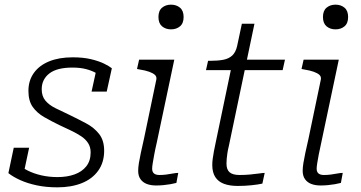

<svg xmlns="http://www.w3.org/2000/svg" viewBox="-20 -793 1548 824"><path d="M226 11Q178 11 138 2.5Q98 -6 67 -20Q36 -34 16 -50L39 -159H105L78 -32Q66 -40 60 -50Q54 -60 54 -71Q54 -82 57 -91Q73 -74 99 -61Q125 -48 157.5 -40.5Q190 -33 227 -33Q268 -33 300 -44.5Q332 -56 350.5 -79.5Q369 -103 369 -139Q369 -162 358 -179Q347 -196 328 -208.5Q309 -221 285 -232.5Q261 -244 235 -256Q200 -273 169.5 -290.5Q139 -308 120.5 -334Q102 -360 102 -403Q102 -447 125 -479.5Q148 -512 190.5 -529.5Q233 -547 292 -547Q337 -547 370.5 -539Q404 -531 426.5 -520Q449 -509 460 -500L438 -400H373L394 -496Q401 -494 407 -488Q413 -482 417.5 -473.5Q422 -465 422 -455Q411 -469 392.5 -479.5Q374 -490 349 -496.5Q324 -503 291 -503Q224 -503 191.5 -477.5Q159 -452 159 -410Q159 -380 175 -361Q191 -342 218.5 -328.5Q246 -315 280 -299Q315 -282 349 -264Q383 -246 405 -218.5Q427 -191 427 -146Q427 -96 401.5 -60.5Q376 -25 331 -7Q286 11 226 11Z M573 -60Q573 -74 576 -93Q579 -112 584.5 -137.5Q590 -163 598 -198L651 -452Q653 -464 645 -471.5Q637 -479 620.5 -485Q604 -491 578 -495L568 -497L577 -537H728L653 -182Q646 -152 642 -130Q638 -108 635.5 -93Q633 -78 633 -69Q633 -55 641 -48.5Q649 -42 664 -42Q680 -42 694.5 -44Q709 -46 722.5 -48.5Q736 -51 745 -51L737 -8Q726 -5 711.5 -2.5Q697 0 681.5 1.5Q666 3 650 3Q627 3 610 -3.5Q593 -10 583 -24Q573 -38 573 -60ZM660 -720Q660 -747 675.5 -760Q691 -773 714 -773Q737 -773 752.5 -760Q768 -747 768 -720Q768 -693 752.5 -680Q737 -667 714 -667Q691 -667 675.5 -680Q660 -693 660 -720Z M1000 5Q966 5 941.5 -4Q917 -13 904 -33Q891 -53 891 -85Q891 -98 893 -112.5Q895 -127 898 -143.5Q901 -160 905 -178L977 -523L1012 -537H1203L1193 -492H864L873 -532H882Q915 -532 938.5 -536.5Q962 -541 977 -555Q992 -569 998 -597L1018 -691H1072L962 -166Q958 -150 956 -136.5Q954 -123 953 -112Q952 -101 952 -91Q952 -65 965.5 -53.5Q979 -42 1008 -42Q1031 -42 1053 -44Q1075 -46 1092 -48.5Q1109 -51 1116 -51L1106 -5Q1088 -1 1059.5 2Q1031 5 1000 5Z M1279 -60Q1279 -74 1282 -93Q1285 -112 1290.5 -137.5Q1296 -163 1304 -198L1357 -452Q1359 -464 1351 -471.5Q1343 -479 1326.5 -485Q1310 -491 1284 -495L1274 -497L1283 -537H1434L1359 -182Q1352 -152 1348 -130Q1344 -108 1341.5 -93Q1339 -78 1339 -69Q1339 -55 1347 -48.5Q1355 -42 1370 -42Q1386 -42 1400.5 -44Q1415 -46 1428.5 -48.5Q1442 -51 1451 -51L1443 -8Q1432 -5 1417.5 -2.5Q1403 0 1387.5 1.5Q1372 3 1356 3Q1333 3 1316 -3.5Q1299 -10 1289 -24Q1279 -38 1279 -60ZM1366 -720Q1366 -747 1381.5 -760Q1397 -773 1420 -773Q1443 -773 1458.5 -760Q1474 -747 1474 -720Q1474 -693 1458.5 -680Q1443 -667 1420 -667Q1397 -667 1381.5 -680Q1366 -693 1366 -720Z"/></svg>

Font: Roboto Serif ExtraLight
Style: Italic
Weight: 250
Italic angle: -10°
Designer: Greg Gazdowicz
Foundry: Commercial Type
Version: Version 1.008